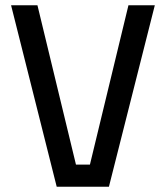

<svg xmlns="http://www.w3.org/2000/svg" viewBox="-20 -708 629 728"><path d="M22 -688H122L268 -84H321L467 -688H567L393 0H195Z"/></svg>

Font: Cairo SemiBold
Style: Regular
Weight: 600
Designer: Mohamed Gaber, the designers of Titillium
Foundry: Kief Type Foundry
Version: Version 2.009; ttfautohint (v1.5.33-1714) -l 8 -r 50 -G 200 